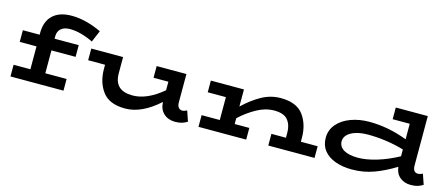

<svg xmlns="http://www.w3.org/2000/svg" viewBox="-48 -1303 4412 1889"><g transform="rotate(15 2158.0 -359.0)"><path d="M400 -495V-471H646V-352H400V-119H617V0H77V-119H248V-352H77V-471H248V-490Q248 -607 315 -670Q382 -733 507 -733Q649 -733 811 -657L761 -539Q703 -568 641.5 -585Q580 -602 524 -602Q465 -602 432.5 -574Q400 -546 400 -495Z M1879 -22Q1854 -6 1825.5 3Q1797 12 1755 12Q1685 12 1639.5 -29.5Q1594 -71 1591 -146Q1415 13 1247 13Q1085 13 1015.5 -80.5Q946 -174 946 -311V-352H774V-471H1098V-305Q1098 -130 1284 -130Q1431 -130 1591 -265V-352H1440V-471H1743V-184Q1743 -147 1758 -130Q1773 -113 1795 -113Q1817 -113 1843 -127Z M3174 -119V0H2703V-119H2851V-172Q2851 -249 2811 -298.5Q2771 -348 2672 -348Q2583 -348 2494.5 -299Q2406 -250 2329 -178V-119H2478V0H1992V-119H2177V-352H1992V-471H2329V-297Q2417 -381 2508.5 -432Q2600 -483 2703 -483Q2864 -483 2933.5 -389.5Q3003 -296 3003 -158V-119Z M4280 -22Q4255 -6 4226.5 3Q4198 12 4155 12Q4090 12 4045.5 -24.5Q4001 -61 3993 -129Q3883 -61 3778.5 -23Q3674 15 3557 15Q3461 15 3387 -12Q3313 -39 3271 -91.5Q3229 -144 3229 -220Q3229 -300 3279.5 -359.5Q3330 -419 3416 -451Q3502 -483 3605 -483Q3797 -483 3992 -409V-567H3818V-686H4144V-184Q4144 -146 4158 -129.5Q4172 -113 4195 -113Q4218 -113 4244 -127ZM3584 -112Q3670 -112 3777 -144.5Q3884 -177 3992 -236V-305Q3911 -330 3814 -344Q3717 -358 3626 -358Q3555 -358 3501 -341.5Q3447 -325 3418 -295.5Q3389 -266 3389 -229Q3389 -173 3440 -142.5Q3491 -112 3584 -112Z"/></g></svg>

Font: BioRhyme Expanded ExtraBold
Style: Regular
Weight: 800
Width: 7
Designer: Aoife Mooney
Foundry: Aoife Mooney Type
Version: Version 1.001